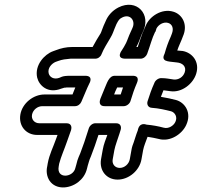

<svg xmlns="http://www.w3.org/2000/svg" viewBox="-20 -731 863 821"><path d="M259 -406C254 -406 250 -404 245 -403L233 -398C210 -390 192 -401 188 -418C183 -440 201 -459 217 -466L228 -470C247 -477 260 -478 281 -480H387C399 -480 410 -488 414 -499C424 -524 437 -543 452 -569C463 -587 465 -598 470 -609L478 -628C487 -645 490 -650 502 -656C537 -674 560 -642 547 -613C546 -611 545 -608 544 -606L539 -595C529 -574 525 -559 519 -547C512 -534 508 -526 501 -516C501 -516 473 -480 517 -480H581C594 -480 605 -490 609 -500C622 -535 630 -568 643 -594C643 -595 645 -595 645 -596L649 -609C657 -625 679 -639 699 -633C716 -628 724 -610 715 -587L710 -574C699 -550 691 -527 684 -502C682 -496 668 -475 697 -469C711 -466 724 -466 736 -464C761 -462 778 -446 770 -422C763 -401 743 -389 723 -391C705 -393 693 -397 669 -397C656 -397 643 -386 640 -376C629 -352 619 -324 611 -298C607 -285 613 -271 629 -270C659 -268 688 -261 712 -255C728 -250 740 -231 730 -210C723 -194 701 -179 680 -185C658 -191 631 -196 607 -198C603 -199 576 -210 569 -173C561 -153 557 -137 552 -123C548 -113 544 -102 542 -89L535 -50C531 -29 512 -13 492 -13C472 -13 458 -29 462 -50L469 -89C473 -110 483 -134 491 -160L496 -176C499 -186 498 -204 476 -204H388C374 -204 362 -192 359 -180C343 -130 337 -111 323 -75C318 -63 314 -55 311 -45L306 -26L302 -12C293 28 221 36 231 -19L233 -31C241 -62 255 -92 267 -127C271 -139 277 -154 284 -175C287 -185 287 -204 264 -204H148C127 -204 113 -221 117 -241C121 -261 140 -277 161 -277H301C313 -277 324 -286 328 -296C340 -323 351 -352 362 -374C362 -374 382 -407 344 -407H273C268 -407 262 -406 259 -406ZM611 -146C627 -144 644 -140 658 -137C707 -123 758 -157 776 -196C801 -249 771 -292 734 -303C714 -308 693 -313 668 -317C671 -325 675 -335 679 -345C686 -344 699 -342 709 -341C758 -334 806 -373 819 -416C835 -468 801 -506 761 -513C753 -514 746 -514 738 -515C743 -531 751 -547 757 -562L762 -575C785 -626 759 -670 721 -681C672 -696 619 -661 603 -621L598 -609C585 -583 578 -555 569 -530H563C574 -550 579 -567 585 -582L590 -593C629 -669 565 -739 486 -699C459 -685 441 -663 432 -641L423 -621C416 -605 414 -595 410 -588C399 -570 388 -553 376 -530H288C264 -530 241 -525 218 -516L207 -512C170 -499 127 -452 139 -399C147 -366 184 -329 242 -352L255 -356C257 -356 260 -356 265 -357H302L290 -327H170C122 -327 75 -289 67 -241C59 -193 91 -154 139 -154H226C223 -147 221 -141 219 -135C208 -103 191 -71 184 -32L182 -20C177 1 180 24 192 42C219 81 276 77 314 48C332 34 346 15 352 -10L355 -22L360 -39C362 -45 364 -53 369 -63C383 -99 389 -117 401 -154H439C433 -137 423 -114 419 -89L412 -50C404 -2 435 37 483 37C531 37 577 -2 585 -50L592 -89C595 -106 605 -129 611 -146ZM547 -407H471C445 -407 437 -374 427 -352L409 -308C407 -302 399 -277 428 -277H509C522 -277 535 -288 538 -299C546 -326 555 -352 565 -375C566 -378 581 -407 547 -407ZM506 -357C503 -348 499 -337 496 -327H468L473 -340C475 -345 478 -350 481 -357Z"/></svg>

Font: Blanket
Style: BdOutlineObl
Weight: 700
Foundry: Cannot Into Space Fonts
Version: Version 0.9